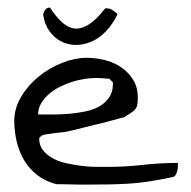

<svg xmlns="http://www.w3.org/2000/svg" viewBox="-20 -498 516 519"><path d="M18.6 -171.9Q18.6 -205.1 37.1 -236.3Q55.7 -267.6 84.5 -291Q113.3 -314.5 147.9 -328.1Q182.6 -341.8 213.9 -341.8Q239.3 -341.8 264.2 -335.4Q289.1 -329.1 308.6 -315.4Q328.1 -301.8 340.3 -281.7Q352.5 -261.7 352.5 -234.4Q352.5 -221.7 351.1 -214.4Q349.6 -207 344.7 -201.7Q339.8 -196.3 332.5 -191.9Q325.2 -187.5 314.5 -180.7Q308.6 -179.7 296.9 -176.3Q285.2 -172.9 270 -168.9Q254.9 -165 238.3 -161.1Q221.7 -157.2 206.5 -153.3Q191.4 -149.4 179.7 -146.5Q168 -143.6 162.1 -142.6Q159.2 -141.6 149.4 -140.6Q139.6 -139.6 128.4 -138.2Q117.2 -136.7 107.4 -135.3Q97.7 -133.8 95.7 -132.8Q92.8 -131.8 89.4 -128.4Q85.9 -125 85.9 -124Q85.9 -104.5 96.7 -91.3Q107.4 -78.1 124 -69.3Q140.6 -60.5 161.6 -56.2Q182.6 -51.8 203.1 -49.3Q223.6 -46.9 241.2 -46.9Q258.8 -46.9 269.5 -46.9Q318.4 -46.9 365.2 -52.2Q412.1 -57.6 460.9 -57.6V-49.8Q460.9 -43.9 459.5 -37.6Q458 -31.2 455.1 -25.9Q452.1 -20.5 447.3 -19.5Q410.2 -11.7 381.3 -7.3Q352.5 -2.9 327.1 -1.5Q301.8 0 274.4 0.5Q247.1 1 213.9 1H197.3Q186.5 1 173.8 0.5Q161.1 0 149.4 0H132.8Q102.5 -7.8 80.6 -24.9Q58.6 -42 44.9 -65.4Q31.2 -88.9 24.9 -116.2Q18.6 -143.6 18.6 -171.9ZM237.3 -287.1Q224.6 -287.1 208.5 -284.7Q192.4 -282.2 175.3 -276.9Q158.2 -271.5 141.6 -263.2Q125 -254.9 112.3 -243.7Q99.6 -232.4 91.3 -218.8Q83 -205.1 83 -188.5H123Q144.5 -188.5 167 -190.4Q189.5 -192.4 210.9 -196.8Q232.4 -201.2 248.5 -210.4Q264.6 -219.7 274.9 -234.4Q285.2 -249 285.2 -270.5V-275.4L275.4 -285.2Q273.4 -285.2 268.1 -285.6Q262.7 -286.1 256.8 -286.6Q251 -287.1 245.6 -287.1Q240.2 -287.1 237.3 -287.1ZM96.7 -458Q96.7 -461.9 101.1 -469.7Q105.5 -477.5 115.2 -477.5Q130.9 -453.1 147.5 -438Q164.1 -422.9 181.6 -420.9Q199.2 -418.9 219.7 -431.6Q240.2 -444.3 264.6 -475.6Q276.4 -475.6 282.7 -471.7Q289.1 -467.8 297.9 -460Q284.2 -431.6 265.6 -412.6Q247.1 -393.6 225.6 -384.8Q204.1 -376 183.6 -376.5Q163.1 -377 145 -386.2Q127 -395.5 113.8 -413.6Q100.6 -431.6 96.7 -458Z"/></svg>

Font: Swanky and Moo Moo Cyrillic
Style: Regular
Weight: 400
Designer: Kimberly Geswein; Denis Ignatov
Foundry: Kimberly Geswein; Denis Ignatov
Version: Version 1.003 June 27, 2018